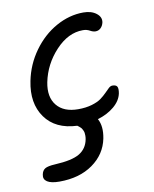

<svg xmlns="http://www.w3.org/2000/svg" viewBox="-75 -513 604 751"><g transform="rotate(-10 227.0 -137.5)"><path d="M101.1 180.2Q67.9 180.2 52.5 170.2Q37.1 160.2 41 142.1Q43.9 126 55.2 119.1Q66.4 112.3 95.2 110.8Q163.1 107.4 193.1 89.4Q223.1 71.3 230 35.2Q231.4 27.8 231.4 21.2Q231.4 14.6 230.7 9.8Q230 4.9 227.8 0.2Q225.6 -4.4 223.9 -7.3Q222.2 -10.3 218.5 -13.7Q214.8 -17.1 212.9 -18.6Q210.9 -20 207 -22.9Q121.1 -26.4 80.3 -83.7Q39.6 -141.1 57.1 -227.1Q69.8 -291 107.9 -343.8Q146 -396.5 198.7 -425.8Q251.5 -455.1 307.1 -455.1Q338.9 -455.1 358.4 -439.9Q377.9 -424.8 374 -403.8Q371.1 -390.6 362.5 -382.3Q354 -374 341.8 -374Q332 -374 320.3 -380.6Q308.6 -387.2 293 -387.2Q234.9 -387.2 185.1 -334Q135.3 -280.8 121.1 -210.9Q109.9 -153.3 137.5 -119.6Q165 -85.9 222.2 -85.9Q252.9 -85.9 276.9 -93Q300.8 -100.1 314.2 -110.1Q327.6 -120.1 337.2 -129.9Q346.7 -139.6 354.2 -146.7Q361.8 -153.8 369.1 -153.8Q383.8 -153.8 388.2 -146Q392.6 -138.2 389.2 -119.1Q383.3 -90.8 356.7 -68.4Q330.1 -45.9 291 -34.2Q308.1 -3.9 298.8 43.9Q286.6 105 233.6 142.6Q180.7 180.2 101.1 180.2Z"/></g></svg>

Font: Shantell Sans Irregular
Style: Italic
Weight: 300
Italic angle: -11.31°
Designer: Stephen Nixon, Anya Danilova, Shantell Martin
Foundry: Arrow Type
Version: Version 1.006;[9816181b4]